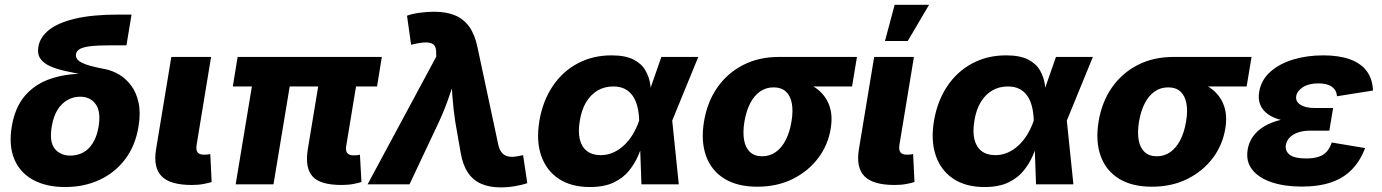

<svg xmlns="http://www.w3.org/2000/svg" viewBox="-20 -790 5922 823"><path d="M259.3 11.7Q178.7 11.7 122.3 -18.8Q65.9 -49.3 41.5 -107.4Q17.1 -165.5 30.3 -247.1Q43.9 -329.1 86.4 -378.9Q128.9 -428.7 194.1 -451.4Q259.3 -474.1 339.8 -474.1L338.9 -469.7Q296.9 -477.5 259.3 -485.8Q221.7 -494.1 194.1 -506.6Q166.5 -519 152.8 -539.1Q139.2 -559.1 144.5 -589.4Q151.4 -630.9 189.9 -661.6Q228.5 -692.4 302.2 -710Q376 -727.5 487.8 -727.5H543.9L522 -595.7H451.2Q393.6 -595.7 362.8 -591.3Q332 -586.9 319.8 -578.4Q307.6 -569.8 305.7 -558.1Q304.2 -547.4 309.8 -538.3Q315.4 -529.3 329.8 -521.7Q344.2 -514.2 369.1 -507.3Q394 -500.5 430.7 -493.7Q460.9 -487.8 490.5 -470.5Q520 -453.1 542.2 -423.3Q564.5 -393.6 574 -349.9Q583.5 -306.2 573.7 -247.6Q560.5 -166 516.8 -107.9Q473.1 -49.8 406.7 -19Q340.3 11.7 259.3 11.7ZM281.7 -123Q311 -123 335.7 -136Q360.4 -148.9 377.9 -176.8Q395.5 -204.6 402.8 -248Q413.1 -313 389.6 -344.2Q366.2 -375.5 323.2 -375.5Q294.9 -375.5 269.8 -361.6Q244.6 -347.7 226.8 -319.6Q209 -291.5 201.7 -247.1Q190.9 -181.6 214.8 -152.3Q238.8 -123 281.7 -123Z M802.2 2.9Q709.5 2.9 672.9 -34.4Q636.2 -71.8 648.9 -149.9L714.4 -545.9H884.8L822.8 -169.4Q819.3 -147.9 826.7 -137.5Q834 -127 854 -127Q864.7 -127 871.1 -127.7Q877.4 -128.4 881.3 -130.4L887.2 -9.8Q875.5 -5.9 853.3 -1.5Q831.1 2.9 802.2 2.9Z M1444.3 2.9Q1351.6 2.9 1319.1 -34.4Q1286.6 -71.8 1299.3 -149.9L1359.4 -512.7H1521.5L1464.4 -166.5Q1460.4 -145 1468 -134.5Q1475.6 -124 1495.6 -124Q1506.3 -124 1512.5 -124.8Q1518.6 -125.5 1522.9 -127L1529.3 -9.8Q1517.6 -5.9 1495.4 -1.5Q1473.1 2.9 1444.3 2.9ZM990.2 0 1075.2 -512.7H1237.3L1152.3 0ZM978 -419.4 998.5 -545.9H1616.7L1596.2 -419.4Z M1555.7 0 1850.1 -547.4 1849.6 -561Q1850.6 -584.5 1841.6 -595.5Q1832.5 -606.4 1812.7 -607.9Q1793 -609.4 1759.8 -602.1L1742.2 -598.1L1724.6 -722.7Q1745.1 -730.5 1777.3 -735.1Q1809.6 -739.7 1840.8 -739.7Q1892.6 -739.7 1929.9 -724.4Q1967.3 -709 1991.2 -675.8Q2015.1 -642.6 2026.4 -588.9L2115.7 -170.4Q2121.1 -146 2132.6 -133.8Q2144 -121.6 2161.1 -118.9Q2178.2 -116.2 2200.2 -120.6L2222.2 -125L2240.2 -4.9Q2219.7 2.4 2188.5 7.8Q2157.2 13.2 2126 13.2Q2078.1 13.2 2042.7 -2.2Q2007.3 -17.6 1985.1 -51Q1962.9 -84.5 1954.1 -138.7L1931.6 -267.1Q1923.3 -321.8 1919.2 -377Q1915 -432.1 1912.6 -495.6H1947.3Q1923.8 -432.1 1905.3 -377Q1886.7 -321.8 1861.3 -267.1L1735.4 0Z M2508.3 11.7Q2428.7 11.7 2375.5 -23.4Q2322.3 -58.6 2300 -122.1Q2277.8 -185.5 2292 -271.5Q2306.6 -357.4 2349.1 -420.7Q2391.6 -483.9 2456.3 -518.3Q2521 -552.7 2601.1 -552.7Q2660.6 -552.7 2695.3 -534.9Q2730 -517.1 2746.3 -488.5Q2762.7 -460 2767.3 -428Q2772 -396 2772 -367.7H2826.2L2861.3 -274.4L2889.6 0H2729.5L2719.7 -274.4Q2718.8 -306.2 2712.2 -332.8Q2705.6 -359.4 2692.4 -378.7Q2679.2 -397.9 2658.7 -408.7Q2638.2 -419.4 2608.9 -419.4Q2571.3 -419.4 2541.7 -402.1Q2512.2 -384.8 2492.4 -352.1Q2472.7 -319.3 2465.3 -272.5Q2457.5 -226.1 2465.3 -193.1Q2473.1 -160.2 2495.8 -142.6Q2518.6 -125 2554.7 -125Q2584.5 -125 2609.9 -136.7Q2635.3 -148.4 2656.2 -168.5Q2677.2 -188.5 2693.1 -215.1Q2709 -241.7 2719.2 -271.5L2814.9 -545.9H2973.1L2860.8 -271.5L2795.9 -184.6H2739.7Q2730 -156.7 2715.6 -123Q2701.2 -89.4 2676.5 -58.6Q2651.9 -27.8 2611.3 -8.1Q2570.8 11.7 2508.3 11.7Z M3226.1 10.3Q3140.1 10.3 3084.5 -24.4Q3028.8 -59.1 3006.3 -121.8Q2983.9 -184.6 2997.6 -268.6Q3011.2 -352.1 3054.4 -414.3Q3097.7 -476.6 3165 -511.2Q3232.4 -545.9 3317.9 -545.9H3653.3L3632.3 -419.4H3394.5L3296.4 -415.5Q3263.2 -415.5 3237.8 -397.7Q3212.4 -379.9 3195.6 -347.2Q3178.7 -314.5 3170.9 -268.6Q3163.6 -223.6 3169.4 -190.2Q3175.3 -156.7 3194.8 -138.4Q3214.4 -120.1 3247.1 -120.1Q3279.8 -120.1 3305.2 -138.2Q3330.6 -156.2 3347.9 -189.7Q3365.2 -223.1 3372.6 -268.6Q3380.4 -314.5 3374 -347.4Q3367.7 -380.4 3348.1 -397.9Q3328.6 -415.5 3296.4 -415.5L3303.2 -456.5Q3364.3 -456.5 3412.4 -442.6Q3460.4 -428.7 3491.9 -400.9Q3523.4 -373 3536.6 -332.3Q3549.8 -291.5 3540.5 -237.3Q3529.3 -168.5 3487.1 -112.3Q3444.8 -56.2 3378.2 -22.9Q3311.5 10.3 3226.1 10.3Z M3814.9 2.9Q3722.2 2.9 3685.5 -34.4Q3648.9 -71.8 3661.6 -149.9L3727.1 -545.9H3897.5L3835.4 -169.4Q3832 -147.9 3839.4 -137.5Q3846.7 -127 3866.7 -127Q3877.4 -127 3883.8 -127.7Q3890.1 -128.4 3894 -130.4L3899.9 -9.8Q3888.2 -5.9 3866 -1.5Q3843.8 2.9 3814.9 2.9ZM3773.4 -614.3 3814.9 -769.5H3962.4L3871.1 -614.3Z M4199.7 11.7Q4120.1 11.7 4066.9 -23.4Q4013.7 -58.6 3991.5 -122.1Q3969.2 -185.5 3983.4 -271.5Q3998 -357.4 4040.5 -420.7Q4083 -483.9 4147.7 -518.3Q4212.4 -552.7 4292.5 -552.7Q4352.1 -552.7 4386.7 -534.9Q4421.4 -517.1 4437.7 -488.5Q4454.1 -460 4458.7 -428Q4463.4 -396 4463.4 -367.7H4517.6L4552.7 -274.4L4581.1 0H4420.9L4411.1 -274.4Q4410.2 -306.2 4403.6 -332.8Q4397 -359.4 4383.8 -378.7Q4370.6 -397.9 4350.1 -408.7Q4329.6 -419.4 4300.3 -419.4Q4262.7 -419.4 4233.2 -402.1Q4203.6 -384.8 4183.8 -352.1Q4164.1 -319.3 4156.7 -272.5Q4148.9 -226.1 4156.7 -193.1Q4164.6 -160.2 4187.3 -142.6Q4210 -125 4246.1 -125Q4275.9 -125 4301.3 -136.7Q4326.7 -148.4 4347.7 -168.5Q4368.7 -188.5 4384.5 -215.1Q4400.4 -241.7 4410.6 -271.5L4506.3 -545.9H4664.6L4552.2 -271.5L4487.3 -184.6H4431.2Q4421.4 -156.7 4407 -123Q4392.6 -89.4 4367.9 -58.6Q4343.3 -27.8 4302.7 -8.1Q4262.2 11.7 4199.7 11.7Z M4917.5 10.3Q4831.5 10.3 4775.9 -24.4Q4720.2 -59.1 4697.8 -121.8Q4675.3 -184.6 4689 -268.6Q4702.6 -352.1 4745.8 -414.3Q4789.1 -476.6 4856.4 -511.2Q4923.8 -545.9 5009.3 -545.9H5344.7L5323.7 -419.4H5085.9L4987.8 -415.5Q4954.6 -415.5 4929.2 -397.7Q4903.8 -379.9 4887 -347.2Q4870.1 -314.5 4862.3 -268.6Q4855 -223.6 4860.8 -190.2Q4866.7 -156.7 4886.2 -138.4Q4905.8 -120.1 4938.5 -120.1Q4971.2 -120.1 4996.6 -138.2Q5022 -156.2 5039.3 -189.7Q5056.6 -223.1 5064 -268.6Q5071.8 -314.5 5065.4 -347.4Q5059.1 -380.4 5039.6 -397.9Q5020 -415.5 4987.8 -415.5L4994.6 -456.5Q5055.7 -456.5 5103.8 -442.6Q5151.9 -428.7 5183.3 -400.9Q5214.8 -373 5228 -332.3Q5241.2 -291.5 5231.9 -237.3Q5220.7 -168.5 5178.5 -112.3Q5136.2 -56.2 5069.6 -22.9Q5002.9 10.3 4917.5 10.3Z M5559.6 9.8Q5485.8 9.8 5430.7 -8.8Q5375.5 -27.3 5347.7 -62.7Q5319.8 -98.1 5328.1 -148.9Q5333 -179.7 5351.1 -205.1Q5369.1 -230.5 5399.2 -248.5Q5429.2 -266.6 5471.4 -276.6Q5513.7 -286.6 5567.9 -286.6H5687.5L5678.2 -230H5598.1Q5566.4 -230 5543.9 -222.2Q5521.5 -214.4 5508.3 -200.7Q5495.1 -187 5491.7 -168.5Q5487.8 -142.6 5508.3 -126.7Q5528.8 -110.8 5578.6 -110.8Q5611.3 -110.8 5632.8 -118.2Q5654.3 -125.5 5667.5 -140.6Q5680.7 -155.8 5688.5 -179.2L5831.5 -155.3Q5811 -101.1 5775.6 -64.2Q5740.2 -27.3 5687 -8.8Q5633.8 9.8 5559.6 9.8ZM5564.5 -265.6Q5514.6 -265.6 5477.5 -274.2Q5440.4 -282.7 5416.3 -299.6Q5392.1 -316.4 5382.1 -340.8Q5372.1 -365.2 5377.4 -396.5Q5386.2 -447.3 5424.8 -481.9Q5463.4 -516.6 5522.7 -534.7Q5582 -552.7 5651.9 -552.7Q5719.2 -552.7 5766.1 -535.9Q5813 -519 5838.1 -485.6Q5863.3 -452.1 5865.2 -401.9L5710.9 -377.4Q5709.5 -402.8 5689.5 -417.7Q5669.4 -432.6 5631.3 -432.6Q5589.8 -432.6 5564.7 -416.3Q5539.6 -399.9 5536.1 -377.4Q5532.7 -355 5554 -341.1Q5575.2 -327.1 5614.3 -327.1H5694.3L5684.1 -265.6Z"/></svg>

Font: Inter ExtraBold
Style: Italic
Weight: 800
Italic angle: -9.3988°
Designer: Rasmus Andersson
Foundry: rsms
Version: Version 4.001;git-66647c0bb